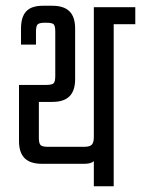

<svg xmlns="http://www.w3.org/2000/svg" viewBox="-20 -647 490 667"><path d="M306 -622H450V-563H306ZM306 -592H375V0H306ZM162 -627Q202 -627 221.5 -607.5Q241 -588 241 -548V-372Q241 -332 221.5 -312.5Q202 -293 162 -293H115V-168Q115 -149 121 -143Q127 -137 146 -137H272Q292 -137 299 -144.5Q306 -152 306 -171L317 -125Q317 -98 307 -88Q297 -78 274 -78H125Q85 -78 65.5 -97.5Q46 -117 46 -157V-352H141Q161 -352 166.5 -358Q172 -364 172 -383V-537Q172 -557 166.5 -562.5Q161 -568 141 -568H136Q117 -568 111 -562.5Q105 -557 105 -537V-492H53V-548Q53 -588 71 -607.5Q89 -627 129 -627Z"/></svg>

Font: Teko Light Light
Style: Regular
Weight: 300
Version: Version 2.000;gftools[0.9.28.dev9+g7d2139d.d20230707]